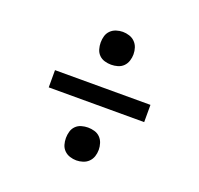

<svg xmlns="http://www.w3.org/2000/svg" viewBox="-102 -728 804 775"><g transform="rotate(20 300.0 -340.0)"><path d="M300 -475Q286 -475 272 -479Q258 -483 248 -493Q238 -503 234 -517Q230 -531 230 -545Q230 -560 234 -573.5Q238 -587 248 -597Q258 -607 272 -611.5Q286 -616 300 -616Q314 -616 328 -611.5Q342 -607 352 -597Q362 -587 366.5 -573.5Q371 -560 371 -545Q371 -531 366.5 -517Q362 -503 352 -493Q342 -483 328 -479Q314 -475 300 -475ZM95 -303V-377H505V-303ZM300 -64Q286 -64 272 -68.5Q258 -73 248 -83Q238 -93 234 -106.5Q230 -120 230 -135Q230 -149 234 -163Q238 -177 248 -187Q258 -197 272 -201Q286 -205 300 -205Q314 -205 328 -201Q342 -197 352 -187Q362 -177 366.5 -163Q371 -149 371 -135Q371 -120 366.5 -106.5Q362 -93 352 -83Q342 -73 328 -68.5Q314 -64 300 -64Z"/></g></svg>

Font: Iosevka Slab Extended
Style: Regular
Weight: 400
Width: 7
Monospace: yes
Designer: Belleve Invis
Foundry: Belleve Invis
Version: Version 11.1.1; ttfautohint (v1.8.3)